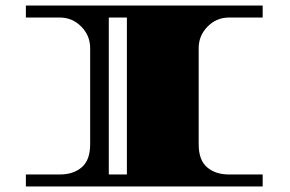

<svg xmlns="http://www.w3.org/2000/svg" viewBox="-20 -670 1043 690"><path d="M694 -497V-151Q694 -95 724 -69Q754 -43 803 -43H924V0H73V-43H195Q244 -43 274 -69Q304 -95 304 -151V-497Q304 -542 272 -574.5Q240 -607 195 -607H73V-650H924V-607H803Q758 -607 726 -574.5Q694 -542 694 -497ZM436 -43V-607H371V-43Z"/></svg>

Font: Diplomata
Style: Regular
Weight: 400
Width: 7
Designer: Eduardo Rodriguez Tunni
Foundry: Eduardo Rodriguez Tunni
Version: Version 1.001